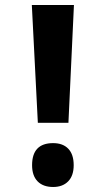

<svg xmlns="http://www.w3.org/2000/svg" viewBox="-20 -734 400 766"><path d="M131 -244 107 -714H275L253 -244ZM108 -75Q108 -163 192 -163Q231 -163 252.5 -140.5Q274 -118 274 -75Q274 -33 252 -10.5Q230 12 192 12Q152 12 130 -10.5Q108 -33 108 -75Z"/></svg>

Font: Noto Sans Gurmukhi ExtraCondensed ExtraBold
Style: Regular
Weight: 800
Width: 2
Designer: Jelle Bosma - Monotype Design Team
Foundry: Monotype Imaging Inc.
Version: Version 2.004; ttfautohint (v1.8.4.7-5d5b)